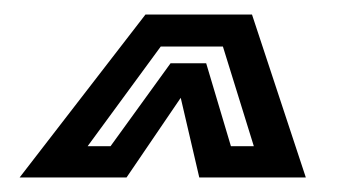

<svg xmlns="http://www.w3.org/2000/svg" viewBox="-20 -734 496 264"><path d="M7 -490 180 -714H326.5L400.5 -490H254L228.5 -599.5L154 -490ZM100.5 -533H132L214.5 -647H263.5L297.5 -533H329L286.5 -670H201Z"/></svg>

Font: Tourney Expanded SemiBold
Style: Italic
Weight: 600
Width: 7
Italic angle: -12°
Designer: Tyler Finck
Foundry: Etcetera Type Co
Version: Version 1.010; ttfautohint (v1.8.3)